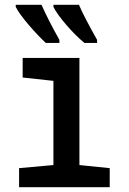

<svg xmlns="http://www.w3.org/2000/svg" viewBox="-20 -785 540 805"><path d="M334 -605H387V-618C357 -671 324 -733 311 -765H204V-756C223 -717 286 -644 334 -605ZM172 -605H229V-618C198 -673 173 -722 154 -765H46V-756C65 -717 132 -642 172 -605ZM60 0H440V-80L313 -93V-542H75V-460L204 -446V-93L60 -80Z"/></svg>

Font: Noto Sans Mono ExtraCondensed SemiBold
Style: Regular
Weight: 600
Width: 2
Designer: Monotype Design Team
Foundry: Monotype Imaging Inc.
Version: Version 2.014